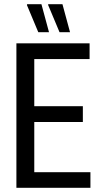

<svg xmlns="http://www.w3.org/2000/svg" viewBox="-20 -893 475 913"><path d="M58 0V-687H406V-612H143V-388H374V-313H143V-74H410V0ZM263 -740 209 -869V-873H277L313 -740ZM162 -740 108 -869 109 -873H177L213 -740Z"/></svg>

Font: Archivo ExtraCondensed
Style: Regular
Weight: 400
Width: 2
Designer: Hector Gatti
Foundry: Omnibus-Type
Version: Version 2.001